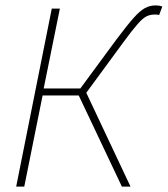

<svg xmlns="http://www.w3.org/2000/svg" viewBox="-20 -692 622 712"><path d="M40 0 172 -660H202L142 -364H278L412 -546Q451 -598 475 -625Q499 -652 517.5 -662Q536 -672 558 -672Q570 -672 582 -668L570 -636Q564 -638 560.5 -638Q557 -638 552 -638Q537 -638 523.5 -631.5Q510 -625 490.5 -603Q471 -581 438 -536L300 -348L464 0H432L272 -338H138L70 0Z"/></svg>

Font: Source Sans 3 ExtraLight
Style: Italic
Weight: 250
Italic angle: -11°
Designer: Paul D. Hunt
Foundry: Adobe
Version: Version 3.046;hotconv 1.0.118;makeotfexe 2.5.65603